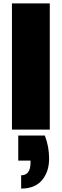

<svg xmlns="http://www.w3.org/2000/svg" viewBox="-20 -760 362 1126"><path d="M272 -740V0H50V-740ZM268 170Q268 247 226.5 296.5Q185 346 104 346V268Q159 268 159 193V182H87V35H243Q268 100 268 170Z"/></svg>

Font: Poppins Black A&M
Style: Regular
Weight: 900
Designer: Ninad Kale (Devanagari), Jonny Pinhorn (Latin)
Foundry: Indian Type Foundry
Version: 4.004